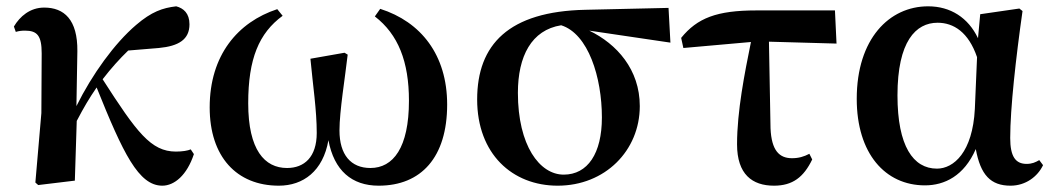

<svg xmlns="http://www.w3.org/2000/svg" viewBox="-20 -572 3338 608"><path d="M494 16C532 16 572 -17 594 -84L584 -99C575 -95 558 -92 537 -92C458 -92 413 -153 305 -321C332 -356 359 -386 386 -412L483 -420C546 -426 580 -447 580 -495C580 -530 561 -546 538 -552C495 -547 460 -535 411 -493C343 -435 272 -337 222 -236L225 -410C226 -510 183 -548 120 -548C75 -548 43 -520 24 -488L30 -471C40 -474 49 -475 59 -475C98 -475 112 -459 112 -403L111 -214L92 6L101 14L217 0L223 -189C246 -233 262 -260 286 -295C370 -86 419 16 494 16Z M863 16C940 16 1003 -30 1020 -128C1038 -32 1094 16 1179 16C1314 16 1396 -74 1396 -241C1396 -398 1313 -503 1184 -544L1167 -520C1241 -463 1275 -377 1275 -253C1275 -104 1225 -40 1153 -40C1091 -40 1055 -82 1055 -159C1055 -220 1073 -328 1081 -399L1071 -405L963 -386C971 -300 983 -224 983 -151C983 -74 943 -40 889 -40C818 -40 766 -97 766 -245C766 -386 800 -467 875 -522L858 -543C733 -502 644 -397 644 -232C644 -76 729 16 863 16Z M1746 16C1896 16 2006 -95 2006 -236C2006 -352 1933 -433 1846 -475L2103 -437L2097 -547L1834 -541C1591 -536 1491 -431 1491 -257C1491 -85 1602 16 1746 16ZM1757 -492C1843 -465 1886 -327 1886 -200C1886 -86 1841 -19 1765 -19C1689 -19 1620 -111 1620 -278C1620 -394 1663 -477 1757 -492Z M2431 16C2490 16 2525 -11 2552 -67L2543 -85C2526 -76 2509 -71 2488 -71C2448 -71 2423 -95 2420 -166L2415 -440L2629 -434L2624 -539H2375C2250 -539 2188 -515 2137 -452L2144 -420L2358 -439C2338 -340 2314 -220 2314 -115C2314 -20 2362 16 2431 16Z M2909 15C2971 15 3033 -15 3070 -100C3085 -18 3117 16 3180 16C3228 16 3266 -13 3283 -49L3271 -65C3259 -58 3248 -53 3231 -53C3196 -53 3179 -76 3179 -135C3179 -229 3197 -389 3218 -537L3208 -545L3084 -527L3077 -451C3046 -516 2990 -552 2919 -552C2796 -552 2693 -449 2693 -259C2693 -86 2783 15 2909 15ZM3074 -391 3067 -227C3060 -90 3000 -38 2947 -38C2872 -38 2822 -109 2822 -270C2822 -441 2880 -500 2949 -500C3000 -500 3047 -470 3074 -391Z"/></svg>

Font: GenRyuMin2 TW B
Style: Regular
Weight: 700
Version: Version 2.100;PS 2.1;hotconv 16.6.51;makeotf.lib2.5.65220 DE